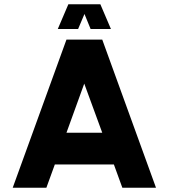

<svg xmlns="http://www.w3.org/2000/svg" viewBox="-20 -887 797 907"><path d="M463 -700 717 0H558L518 -110H239L199 0H40L294 -700ZM463 -260 378 -492 294 -260ZM454 -867 504 -750H408L379 -821L349 -750H253L303 -867Z"/></svg>

Font: Urbanist
Style: Regular
Weight: 400
Designer: Corey Hu
Foundry: Corey Hu
Version: Version 1.2; befe77262ef67d88f1d94aa3d2e49ef1327b4483